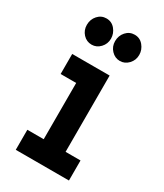

<svg xmlns="http://www.w3.org/2000/svg" viewBox="-172 -744 695 813"><g transform="rotate(30 175.0 -337.0)"><path d="M46 0V-98H126V-373H50V-471H233V-98H306V0ZM101 -546Q76 -546 59 -564.5Q42 -583 42 -609Q42 -636 59 -655Q76 -674 101 -674Q127 -674 143.5 -654Q160 -634 160 -609Q160 -583 142.5 -564.5Q125 -546 101 -546ZM239 -546Q215 -546 197.5 -564.5Q180 -583 180 -609Q180 -636 197 -655Q214 -674 239 -674Q265 -674 281.5 -654Q298 -634 298 -609Q298 -583 280.5 -564.5Q263 -546 239 -546Z"/></g></svg>

Font: Inconsolata ExtraCondensed Black
Style: Regular
Weight: 900
Width: 2
Monospace: yes
Designer: Raph Levien, Cyreal, Brenton Simpson
Foundry: Raph Levien, Cyreal, Google
Version: Version 3.001; ttfautohint (v1.8.2.53-6de2)